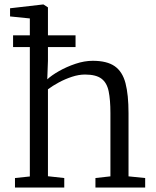

<svg xmlns="http://www.w3.org/2000/svg" viewBox="-20 -839 698 859"><path d="M113.5 -49.5V-756.5L25 -765.5V-802L172.5 -819H174.5L194.5 -806V-567L191.5 -484Q210 -501.5 243.8 -520.8Q277.5 -540 317.5 -553.5Q357.5 -567 395 -567Q458.5 -567 493.2 -542.8Q528 -518.5 541.5 -466.8Q555 -415 555 -332.5V-50L629.5 -42.5V0H407V-42.5L474 -50V-333.5Q474 -392 466.2 -430.2Q458.5 -468.5 434 -487Q409.5 -505.5 360.5 -505.5Q332.5 -505.5 302 -495.5Q271.5 -485.5 243.2 -470.2Q215 -455 194.5 -439.5V-50.5L267.5 -42.5V0H47V-42.5ZM38.5 -681H318V-628.5H38.5Z"/></svg>

Font: Merriweather 20pt Light
Style: Regular
Weight: 300
Version: Version 2.100